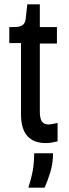

<svg xmlns="http://www.w3.org/2000/svg" viewBox="-20 -653 318 887"><path d="M191 8Q136 8 106.5 -24.5Q77 -57 77 -126V-454H23V-528H45Q73 -528 85 -537.5Q97 -547 99 -568L106 -633H164V-528H243V-452H164V-137Q164 -107 173 -92.5Q182 -78 205 -78Q216 -78 246 -85V0Q230 4 217 6Q204 8 191 8ZM111 214Q131 149 134.5 114.5Q138 80 138 55H225Q225 102 212 144Q199 186 186 214Z"/></svg>

Font: Bricolage Grotesque 12pt Condensed
Style: Regular
Weight: 400
Width: 3
Designer: Mathieu Triay
Foundry: Atelier Triay
Version: Version 1.001; ttfautohint (v1.8.4.7-5d5b);gftools[0.9.33.de